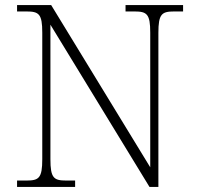

<svg xmlns="http://www.w3.org/2000/svg" viewBox="-20 -734 778 754"><path d="M47 0H275V-25H240C191 -25 178 -35 178 -109V-637L567 0H602V-605C602 -679 615 -689 664 -689H699V-714H473V-689H508C557 -689 570 -679 570 -606V-77L181 -714H47V-689H84C133 -689 146 -679 146 -606V-109C146 -35 133 -25 84 -25H47Z"/></svg>

Font: Noto Serif Georgian ExtraLight
Style: Regular
Weight: 200
Designer: Monotype Design Team, Akaki Razmadze
Foundry: Google LLC
Version: Version 2.003